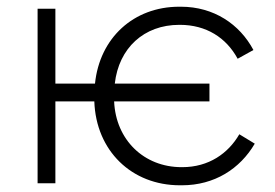

<svg xmlns="http://www.w3.org/2000/svg" viewBox="-20 -546 820 572"><path d="M516 6H522C619 6 695 -43 739 -118L693 -146C660 -89 602 -48 523 -48H521C409 -48 325 -129 320 -244H604V-297H322C334 -403 409 -472 514 -472H516C594 -472 654 -434 688 -371L735 -397C694 -474 617 -526 519 -526H514C378 -526 277 -433 263 -297H145V-520H92V0H145V-244H261C266 -97 372 6 516 6Z"/></svg>

Font: Fixel Display Light
Style: Regular
Weight: 300
Designer: AlfaBravo + MacPaw
Foundry: Kyrylo Tkachov, Marchela Mozhyna, Serhii Makarenko, Maria Weinstein, Zakhar Kryvoshyya
Version: Version 1.211